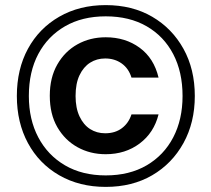

<svg xmlns="http://www.w3.org/2000/svg" viewBox="-20 -727 828 752"><path d="M394 5Q291 5 212 -40.5Q133 -86 89.5 -166.5Q46 -247 46 -351Q46 -456 89.5 -536Q133 -616 212 -661.5Q291 -707 394 -707Q498 -707 576 -661.5Q654 -616 698.5 -536Q743 -456 743 -351Q743 -247 698.5 -166.5Q654 -86 576 -40.5Q498 5 394 5ZM394 -123Q333 -123 283.5 -150.5Q234 -178 204.5 -229Q175 -280 175 -352Q175 -423 204.5 -474.5Q234 -526 283.5 -553.5Q333 -581 394 -581Q471 -581 527 -540Q583 -499 601 -423H495Q484 -459 456.5 -478.5Q429 -498 392 -498Q359 -498 333 -481.5Q307 -465 291.5 -432.5Q276 -400 276 -351Q276 -304 291.5 -271Q307 -238 333 -221.5Q359 -205 392 -205Q431 -205 457.5 -225Q484 -245 495 -279H601Q583 -207 527 -165Q471 -123 394 -123ZM394 -40Q487 -40 554.5 -79.5Q622 -119 658.5 -189Q695 -259 695 -351Q695 -445 658.5 -515Q622 -585 554.5 -624Q487 -663 394 -663Q302 -663 234.5 -624Q167 -585 130 -515.5Q93 -446 93 -351Q93 -259 130 -189Q167 -119 234.5 -79.5Q302 -40 394 -40Z"/></svg>

Font: DM Sans 18pt SemiBold
Style: Regular
Weight: 600
Designer: Colophon Foundry, Jonny Pinhorn
Foundry: Colophon Foundry
Version: Version 4.004;gftools[0.9.30]